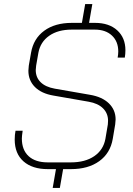

<svg xmlns="http://www.w3.org/2000/svg" viewBox="-20 -820 653 940"><path d="M594 -574Q594 -556 591 -538H556Q559 -555 559 -568Q559 -617 528 -646Q497 -675 444 -675H331Q264 -675 221 -645Q178 -615 168 -562L157 -499Q155 -483 155 -477Q155 -441 179 -417.5Q203 -394 248 -386L420 -356Q480 -346 513 -314Q546 -282 546 -235Q546 -227 544 -211L532 -140Q520 -70 466 -31Q412 8 327 8H289L273 100H238L254 8H214Q138 8 95 -30Q52 -68 52 -137Q52 -160 56 -180H91Q87 -154 87 -142Q87 -86 120 -55.5Q153 -25 214 -25H327Q397 -25 441.5 -55.5Q486 -86 496 -140L508 -211Q509 -217 509 -229Q509 -265 484.5 -289.5Q460 -314 414 -322L242 -352Q183 -362 151 -394Q119 -426 119 -474Q119 -481 121 -499L132 -562Q144 -631 196.5 -669.5Q249 -708 332 -708H381L397 -800H432L416 -708H445Q514 -708 554 -671.5Q594 -635 594 -574Z"/></svg>

Font: Bai Jamjuree ExtraLight
Style: Italic
Weight: 275
Italic angle: -10°
Version: Version 1.000; ttfautohint (v1.6)